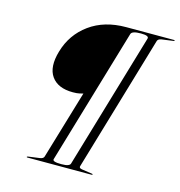

<svg xmlns="http://www.w3.org/2000/svg" viewBox="-104 -793 833 887"><g transform="rotate(15 312.0 -350.0)"><path d="M120.5 -510.5Q145.5 -597 216.5 -648.5Q287.5 -700 391 -700H620.5Q624.5 -700 623.5 -697.5Q623 -696 618.5 -695L563.5 -687.5Q547.5 -685 544 -675L352 -25Q348.5 -15 363.5 -12.5L414 -5Q418 -4 417.5 -2.5Q417 0 413 0H105.5Q102.5 0 102.5 -2.5Q103.5 -4 107 -5L162.5 -12.5Q179 -15 182 -25L279.5 -352.5Q273 -351 261.8 -348.2Q250.5 -345.5 230.5 -345.5Q158.5 -345.5 128 -388.8Q97.5 -432 120.5 -510.5ZM308 -24.5 500 -674Q505 -689.5 464.5 -689.5Q422 -689.5 417.5 -674L225.5 -24.5Q221 -11 265 -11Q286.5 -11 296.2 -14.8Q306 -18.5 308 -24.5Z"/></g></svg>

Font: Fraunces 144pt Light
Style: Italic
Weight: 300
Italic angle: -16°
Version: Version 1.000;[0bf87f6ff]